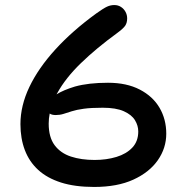

<svg xmlns="http://www.w3.org/2000/svg" viewBox="-20 -731 740 761"><path d="M353 10Q277 10 222 -7.5Q167 -25 131.5 -57.5Q96 -90 78.5 -136Q61 -182 61 -239Q61 -312 96.5 -386.5Q132 -461 199.5 -535Q267 -609 362 -678Q390 -698 404 -704.5Q418 -711 433 -711Q448 -711 459.5 -703.5Q471 -696 477.5 -684Q484 -672 484 -658Q484 -641 476.5 -629.5Q469 -618 443 -599Q362 -540 301 -481Q240 -422 207 -362Q205 -359 204 -357Q231 -374 277 -388Q331 -403 408 -403Q482 -403 534 -376Q586 -349 612.5 -303.5Q639 -258 639 -201Q639 -144 605.5 -96Q572 -48 508.5 -19Q445 10 353 10ZM177 -281Q173 -261 173 -241Q173 -187 196.5 -155.5Q220 -124 261 -110.5Q302 -97 355 -97Q402 -97 441.5 -109Q481 -121 504.5 -146Q528 -171 528 -210Q528 -233 515 -254.5Q502 -276 471 -290Q440 -304 387 -304Q341 -304 312 -300Q283 -296 264.5 -290Q246 -284 231.5 -279.5Q217 -275 201 -275Q185 -275 177 -281Z"/></svg>

Font: Shantell Sans Light Medium
Style: Regular
Weight: 500
Version: Version 1.008;[ac192a2d6]